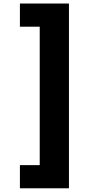

<svg xmlns="http://www.w3.org/2000/svg" viewBox="-20 -830 610 1061"><path d="M90 82.5H199.5V-682.5H90V-810.5H361V210.5H90Z"/></svg>

Font: League Mono Narrow ExtraBold
Style: Regular
Weight: 800
Width: 3
Designer: Tyler Finck
Foundry: The League of Moveable Type / Tyler Finck
Version: Version 2.210